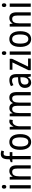

<svg xmlns="http://www.w3.org/2000/svg" viewBox="2022 -2827 815 4899"><g transform="rotate(-90 2429.5 -377.5)"><path d="M114 -738C84 -738 65 -719 65 -681C65 -644 84 -624 114 -624C143 -624 161 -644 161 -681C161 -719 144 -738 114 -738ZM154 -537H71V0H154Z M511 -547C455 -547 405 -518 378 -464H373L363 -537H296V0H379V-279C379 -413 410 -474 495 -474C553 -474 578 -431 578 -347V0H661V-360C661 -488 610 -547 511 -547Z M998 -469V-537H898V-573C898 -662 914 -694 959 -694C979 -694 999 -689 1018 -682L1039 -748C1012 -759 985 -765 952 -765C853 -765 815 -699 815 -571V-540L741 -511V-469H815V0H898V-469Z M1457 -269C1457 -450 1381 -547 1257 -547C1124 -547 1056 -446 1056 -269C1056 -98 1129 10 1255 10C1388 10 1457 -99 1457 -269ZM1141 -269C1141 -404 1176 -475 1257 -475C1336 -475 1373 -404 1373 -269C1373 -134 1336 -62 1257 -62C1177 -62 1141 -135 1141 -269Z M1778 -547C1722 -547 1681 -504 1655 -443H1650L1640 -537H1574V0H1657V-282C1656 -388 1707 -464 1772 -464C1788 -464 1804 -462 1817 -457L1829 -540C1812 -545 1794 -547 1778 -547Z M2387 -547C2325 -547 2280 -519 2252 -460H2246C2230 -513 2188 -547 2121 -547C2064 -547 2018 -519 1993 -464H1988L1978 -537H1911V0H1994V-280C1994 -397 2016 -474 2099 -474C2153 -474 2179 -437 2179 -347V0H2261V-296C2261 -412 2290 -474 2366 -474C2420 -474 2447 -435 2447 -345V0H2530V-357C2530 -486 2484 -547 2387 -547Z M2834 -546C2777 -546 2724 -531 2681 -505L2707 -443C2747 -465 2785 -478 2823 -478C2880 -478 2907 -443 2907 -359V-324L2837 -321C2705 -316 2636 -256 2636 -150C2636 -58 2683 10 2770 10C2837 10 2877 -18 2910 -75H2913L2927 0H2989V-363C2989 -483 2943 -546 2834 -546ZM2850 -262 2907 -265V-213C2907 -113 2862 -58 2796 -58C2750 -58 2721 -87 2721 -151C2721 -220 2758 -258 2850 -262Z M3385 0V-69H3181L3378 -476V-537H3099V-468H3286L3087 -56V0Z M3525 -738C3495 -738 3476 -719 3476 -681C3476 -644 3495 -624 3525 -624C3554 -624 3572 -644 3572 -681C3572 -719 3555 -738 3525 -738ZM3565 -537H3482V0H3565Z M4083 -269C4083 -450 4007 -547 3883 -547C3750 -547 3682 -446 3682 -269C3682 -98 3755 10 3881 10C4014 10 4083 -99 4083 -269ZM3767 -269C3767 -404 3802 -475 3883 -475C3962 -475 3999 -404 3999 -269C3999 -134 3962 -62 3883 -62C3803 -62 3767 -135 3767 -269Z M4415 -547C4359 -547 4309 -518 4282 -464H4277L4267 -537H4200V0H4283V-279C4283 -413 4314 -474 4399 -474C4457 -474 4482 -431 4482 -347V0H4565V-360C4565 -488 4514 -547 4415 -547Z M4748 -738C4718 -738 4699 -719 4699 -681C4699 -644 4718 -624 4748 -624C4777 -624 4795 -644 4795 -681C4795 -719 4778 -738 4748 -738ZM4788 -537H4705V0H4788Z"/></g></svg>

Font: Noto Sans Lao Condensed
Style: Regular
Weight: 400
Width: 3
Designer: Monotype Design Team
Foundry: Monotype Imaging Inc.
Version: Version 2.004